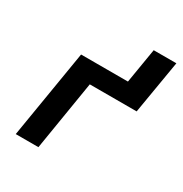

<svg xmlns="http://www.w3.org/2000/svg" viewBox="-168 -854 937 983"><g transform="rotate(30 300.0 -362.5)"><path d="M62 0 148 -520H425L459 -725H593L540 -410H263L196 0Z"/></g></svg>

Font: Iosevka SS04 XBd Ex Obl
Style: Regular
Weight: 800
Width: 7
Italic angle: -9°
Monospace: yes
Designer: Belleve Invis
Foundry: Belleve Invis
Version: Version 19.0.0; ttfautohint (v1.8.4)